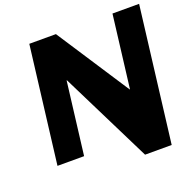

<svg xmlns="http://www.w3.org/2000/svg" viewBox="-160 -985 1275 1274"><g transform="rotate(-20 477.5 -348.0)"><path d="M329.2 -512H331.6L649.8 129H837.8L954.9 -825H766.9L704.1 -313H701.7L367.6 -825H179.6L78.3 0H266.3Z"/></g></svg>

Font: Hussar
Style: BdSuprExtOblOne
Weight: 700
Foundry: Cannot Into Space Fonts
Version: Version 2.00